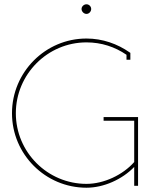

<svg xmlns="http://www.w3.org/2000/svg" viewBox="-20 -868 700 897"><path d="M361 -826C361 -814 372 -803 384 -803C396 -803 406 -814 406 -826C406 -838 396 -848 384 -848C372 -848 361 -838 361 -826ZM607 -304V-111C554 -51 466 -9 384 -9C202 -9 54 -157 54 -339C54 -521 202 -670 384 -670C454 -670 517 -649 571 -612V-589H589V-621L586 -623C529 -663 459 -688 384 -688C192 -688 36 -531 36 -339C36 -147 192 9 384 9C465 9 551 -30 607 -88V0H625V-321H464V-304Z"/></svg>

Font: Rawengulk
Style: Light
Weight: 300
Version: Version 0.9